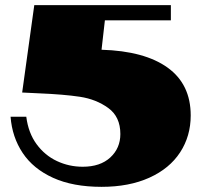

<svg xmlns="http://www.w3.org/2000/svg" viewBox="-20 -720 781 745"><path d="M21 -267H82Q90 -204 122 -160.5Q154 -117 201 -95Q248 -73 301 -73Q369 -73 408 -109Q447 -145 447 -200Q447 -267 400 -301Q353 -335 290 -344.5Q227 -354 128 -358L66 -361L113 -700H643V-641H387L374 -527Q541 -522 630.5 -457.5Q720 -393 720 -272Q720 -192 679 -129Q638 -66 559.5 -30.5Q481 5 374 5Q263 5 186 -30Q109 -65 68 -126.5Q27 -188 21 -267Z"/></svg>

Font: Notable
Style: Regular
Weight: 400
Designer: Multiple Designers
Foundry: Google, Inc.
Version: Version 1.100